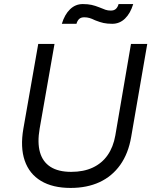

<svg xmlns="http://www.w3.org/2000/svg" viewBox="-20 -916 758 944"><path d="M95 -284 168 -700H248L175 -284Q163 -215 176.5 -167.5Q190 -120 228.5 -95.5Q267 -71 330 -71Q391 -71 436 -92Q481 -113 509 -153Q537 -193 547 -250L624 -700H704L625 -243Q611 -161 571 -105Q531 -49 469.5 -20.5Q408 8 327 8Q239 8 181.5 -26.5Q124 -61 101.5 -126.5Q79 -192 95 -284ZM387 -896Q412 -896 430 -892Q448 -888 468 -880Q487 -872 498.5 -868Q510 -864 525 -864Q541 -864 550 -872.5Q559 -881 563 -896H635Q621 -850 594.5 -824.5Q568 -799 532 -799Q507 -799 489 -803Q471 -807 451 -815L446 -817Q432 -824 420 -827.5Q408 -831 394 -831Q378 -831 369 -822.5Q360 -814 356 -799H284Q298 -845 324.5 -870.5Q351 -896 387 -896Z"/></svg>

Font: Fixel Italic Variable 20240409 Display Thin
Style: Italic
Weight: 100
Italic angle: -10°
Designer: AlfaBravo + MacPaw
Foundry: Kyrylo Tkachov, Marchela Mozhyna, Serhii Makarenko, Maria Weinstein, Zakhar Kryvoshyya
Version: Version 1.211;Glyphs 3.2 (3225)